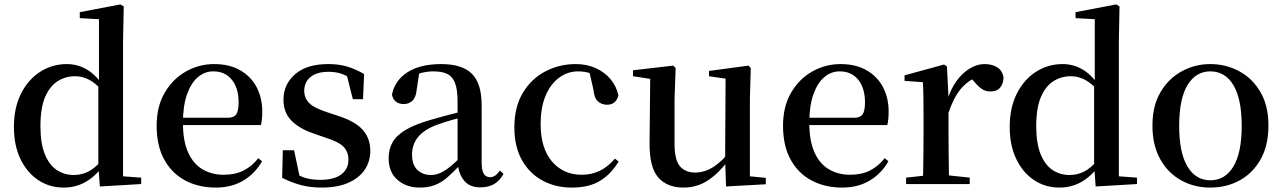

<svg xmlns="http://www.w3.org/2000/svg" viewBox="-20 -833 5805 869"><path d="M268 16Q204 16 153 -18Q102 -52 72.5 -113.5Q43 -175 43 -258Q43 -346 75.5 -410Q108 -474 162.5 -508.5Q217 -543 282 -543Q330 -543 370.5 -520Q411 -497 446 -447H456L440 -426Q410 -459 380.5 -473.5Q351 -488 320 -488Q277 -488 241.5 -466Q206 -444 184.5 -394.5Q163 -345 163 -262Q163 -184 183 -135Q203 -86 237 -63.5Q271 -41 314 -41Q349 -41 379 -56Q409 -71 438 -105L455 -81H445Q411 -34 366.5 -9Q322 16 268 16ZM432 11 425 -84V-87V-446L428 -457V-746L341 -751V-778L525 -813L540 -804L537 -649V-35L619 -29V0Z M957 16Q879 16 818.5 -16Q758 -48 723.5 -110.5Q689 -173 689 -264Q689 -351 725.5 -413.5Q762 -476 821.5 -509.5Q881 -543 949 -543Q1019 -543 1068 -514.5Q1117 -486 1142 -437.5Q1167 -389 1167 -328Q1167 -292 1161 -267H739V-300H1010Q1039 -300 1049.5 -316Q1060 -332 1060 -369Q1060 -434 1029.5 -472Q999 -510 945 -510Q907 -510 876 -484Q845 -458 826.5 -406Q808 -354 808 -277Q808 -195 831.5 -143Q855 -91 897 -66.5Q939 -42 992 -42Q1045 -42 1083 -61.5Q1121 -81 1149 -117L1166 -103Q1134 -47 1081 -15.5Q1028 16 957 16Z M1436 16Q1384 16 1341.5 4.5Q1299 -7 1257 -28L1260 -153H1311L1339 -20L1296 -24V-60Q1326 -40 1356.5 -29.5Q1387 -19 1429 -19Q1492 -19 1524.5 -43.5Q1557 -68 1557 -110Q1557 -145 1535.5 -168Q1514 -191 1453 -210L1399 -229Q1336 -250 1299.5 -286.5Q1263 -323 1263 -382Q1263 -451 1315.5 -497Q1368 -543 1466 -543Q1513 -543 1550.5 -532Q1588 -521 1628 -498L1623 -384H1577L1545 -511L1582 -500V-469Q1552 -490 1526 -499Q1500 -508 1467 -508Q1414 -508 1385.5 -484.5Q1357 -461 1357 -422Q1357 -389 1379.5 -366.5Q1402 -344 1458 -326L1512 -308Q1589 -283 1622.5 -244.5Q1656 -206 1656 -150Q1656 -102 1630.5 -64.5Q1605 -27 1556 -5.5Q1507 16 1436 16Z M1880 16Q1819 16 1779 -19Q1739 -54 1739 -117Q1739 -158 1757 -189.5Q1775 -221 1817.5 -246Q1860 -271 1931 -291Q1972 -303 2020 -315.5Q2068 -328 2108 -337V-312Q2068 -302 2027.5 -290.5Q1987 -279 1957 -268Q1899 -246 1872 -212.5Q1845 -179 1845 -133Q1845 -87 1869 -64Q1893 -41 1931 -41Q1950 -41 1970 -49Q1990 -57 2016 -77.5Q2042 -98 2077 -135L2090 -84H2060Q2030 -52 2004 -29.5Q1978 -7 1948.5 4.5Q1919 16 1880 16ZM2154 15Q2106 15 2081 -15Q2056 -45 2051 -96V-99V-372Q2051 -426 2040 -456Q2029 -486 2005 -498Q1981 -510 1942 -510Q1915 -510 1887 -503Q1859 -496 1824 -480L1878 -506L1866 -428Q1863 -392 1846.5 -377Q1830 -362 1808 -362Q1764 -362 1754 -404Q1766 -468 1823.5 -505.5Q1881 -543 1977 -543Q2072 -543 2116 -499Q2160 -455 2160 -356V-100Q2160 -60 2170 -45.5Q2180 -31 2198 -31Q2210 -31 2220 -37.5Q2230 -44 2243 -61L2259 -46Q2242 -15 2216.5 0Q2191 15 2154 15Z M2568 16Q2494 16 2435 -16Q2376 -48 2342 -109Q2308 -170 2308 -256Q2308 -349 2346.5 -413Q2385 -477 2448.5 -510Q2512 -543 2586 -543Q2635 -543 2675.5 -525Q2716 -507 2743 -475Q2770 -443 2779 -401Q2768 -359 2727 -359Q2703 -359 2686 -374.5Q2669 -390 2666 -427L2645 -518L2705 -476Q2676 -494 2650.5 -502Q2625 -510 2597 -510Q2549 -510 2510 -481Q2471 -452 2449 -399Q2427 -346 2427 -271Q2427 -162 2478.5 -102Q2530 -42 2613 -42Q2658 -42 2695.5 -60.5Q2733 -79 2763 -115L2780 -102Q2745 -44 2695 -14Q2645 16 2568 16Z M3073 16Q3000 16 2959.5 -29.5Q2919 -75 2920 -187L2923 -492L2949 -472L2845 -488V-515L3027 -536L3038 -525L3033 -385V-181Q3033 -109 3057.5 -80.5Q3082 -52 3126 -52Q3170 -52 3210.5 -78.5Q3251 -105 3283 -149L3312 -103H3273Q3235 -51 3185.5 -17.5Q3136 16 3073 16ZM3266 11 3262 -111V-113L3264 -477L3189 -488V-512L3368 -536L3378 -525L3374 -385V-35L3446 -28V1Z M3792 16Q3714 16 3653.5 -16Q3593 -48 3558.5 -110.5Q3524 -173 3524 -264Q3524 -351 3560.5 -413.5Q3597 -476 3656.5 -509.5Q3716 -543 3784 -543Q3854 -543 3903 -514.5Q3952 -486 3977 -437.5Q4002 -389 4002 -328Q4002 -292 3996 -267H3574V-300H3845Q3874 -300 3884.5 -316Q3895 -332 3895 -369Q3895 -434 3864.5 -472Q3834 -510 3780 -510Q3742 -510 3711 -484Q3680 -458 3661.5 -406Q3643 -354 3643 -277Q3643 -195 3666.5 -143Q3690 -91 3732 -66.5Q3774 -42 3827 -42Q3880 -42 3918 -61.5Q3956 -81 3984 -117L4001 -103Q3969 -47 3916 -15.5Q3863 16 3792 16Z M4081 0V-29L4190 -41H4257L4369 -29V0ZM4157 0Q4158 -25 4158.5 -66.5Q4159 -108 4159.5 -153Q4160 -198 4160 -232V-301Q4160 -352 4159.5 -388.5Q4159 -425 4157 -461L4074 -467V-492L4253 -541L4266 -532L4273 -390V-389V-232Q4273 -198 4273.5 -153Q4274 -108 4274.5 -66.5Q4275 -25 4276 0ZM4272 -320 4244 -377H4267Q4282 -429 4309 -466Q4336 -503 4369 -523Q4402 -543 4436 -543Q4468 -543 4491.5 -529.5Q4515 -516 4522 -485Q4522 -456 4507.5 -437.5Q4493 -419 4462 -419Q4440 -419 4423 -431Q4406 -443 4388 -465L4365 -490L4405 -486Q4358 -467 4326.5 -428Q4295 -389 4272 -320Z M4775 16Q4711 16 4660 -18Q4609 -52 4579.5 -113.5Q4550 -175 4550 -258Q4550 -346 4582.5 -410Q4615 -474 4669.5 -508.5Q4724 -543 4789 -543Q4837 -543 4877.5 -520Q4918 -497 4953 -447H4963L4947 -426Q4917 -459 4887.5 -473.5Q4858 -488 4827 -488Q4784 -488 4748.5 -466Q4713 -444 4691.5 -394.5Q4670 -345 4670 -262Q4670 -184 4690 -135Q4710 -86 4744 -63.5Q4778 -41 4821 -41Q4856 -41 4886 -56Q4916 -71 4945 -105L4962 -81H4952Q4918 -34 4873.5 -9Q4829 16 4775 16ZM4939 11 4932 -84V-87V-446L4935 -457V-746L4848 -751V-778L5032 -813L5047 -804L5044 -649V-35L5126 -29V0Z M5458 16Q5385 16 5325.5 -17Q5266 -50 5231 -113Q5196 -176 5196 -265Q5196 -354 5232.5 -416Q5269 -478 5329 -510.5Q5389 -543 5458 -543Q5528 -543 5588 -511Q5648 -479 5684.5 -417Q5721 -355 5721 -265Q5721 -175 5686 -112.5Q5651 -50 5591.5 -17Q5532 16 5458 16ZM5458 -17Q5525 -17 5562.5 -79.5Q5600 -142 5600 -263Q5600 -385 5562.5 -447.5Q5525 -510 5458 -510Q5392 -510 5354.5 -447.5Q5317 -385 5317 -263Q5317 -142 5354.5 -79.5Q5392 -17 5458 -17Z"/></svg>

Font: Noto Serif KR SemiBold
Style: Regular
Weight: 600
Designer: Ryoko NISHIZUKA 西塚涼子 (kana & ideographs); Frank Grießhammer (Latin, Greek & Cyrillic); Wenlong ZHANG 张文龙 (bopomofo); San
Foundry: Adobe
Version: Version 2.003-H1;hotconv 1.1.1;makeotfexe 2.6.0